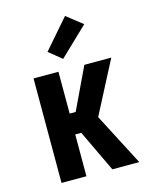

<svg xmlns="http://www.w3.org/2000/svg" viewBox="-116 -847 732 923"><g transform="rotate(-15 250.0 -385.5)"><path d="M327 0 228 -208H198V0H74V-520H198V-312H228L327 -520H461L326 -260L461 0ZM236 -574 172 -626 298 -771 377 -709Z"/></g></svg>

Font: Iosevka Term Curly Extrabold
Style: Regular
Weight: 800
Designer: Belleve Invis
Foundry: Belleve Invis
Version: Version 32.3.0